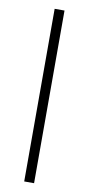

<svg xmlns="http://www.w3.org/2000/svg" viewBox="-85 -770 373 805"><g transform="rotate(10 101.0 -367.5)"><path d="M80 0V-735H122V0Z"/></g></svg>

Font: Hauora
Style: Regular
Weight: 400
Designer: Wayne Shih
Foundry: WCYS
Version: Version 1.001